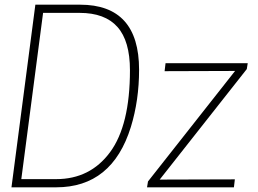

<svg xmlns="http://www.w3.org/2000/svg" viewBox="-20 -800 1104 820"><path d="M220 0H29L131 -780H322Q574 -780 574 -502Q574 -372 539 -258Q459 0 220 0ZM220 -35Q365 -35 450 -150Q535 -265 535 -500Q535 -625 481.5 -685Q428 -745 320 -745H164L71 -35ZM979 0H608L612 -25L984 -497L683 -496L687 -530H1038L1034 -505L662 -33L983 -34Z"/></svg>

Font: Tanohe Sans ExtraLight
Style: Italic
Weight: 200
Designer: Village Type and Design LLC & Cristiano Sobral
Foundry: Cooper Hewitt Smithsonian Design Museum
Version: Version 1.00;September 29, 2021;FontCreator 13.0.0.2655 64-b